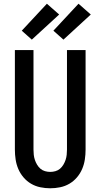

<svg xmlns="http://www.w3.org/2000/svg" viewBox="-20 -1004 540 1032"><path d="M250 8Q223 8 196.5 2.5Q170 -3 147 -16.5Q124 -30 106.5 -50.5Q89 -71 78.5 -95.5Q68 -120 64 -146.5Q60 -173 60 -200V-735H160V-200Q160 -186 161.5 -172Q163 -158 167.5 -144.5Q172 -131 179.5 -118.5Q187 -106 197.5 -97Q208 -88 222 -84Q236 -80 250 -80Q264 -80 278 -84Q292 -88 302.5 -97Q313 -106 320.5 -118.5Q328 -131 332.5 -144.5Q337 -158 338.5 -172Q340 -186 340 -200V-735H440V-200Q440 -173 436 -146.5Q432 -120 421.5 -95.5Q411 -71 393.5 -50.5Q376 -30 353 -16.5Q330 -3 303.5 2.5Q277 8 250 8ZM321 -791 267 -839 402 -984 468 -926ZM151 -791 97 -839 232 -984 298 -926Z"/></svg>

Font: Iosevka Semibold
Style: Regular
Weight: 600
Monospace: yes
Designer: Belleve Invis
Foundry: Belleve Invis
Version: Version 33.2.3; ttfautohint (v1.8.4)